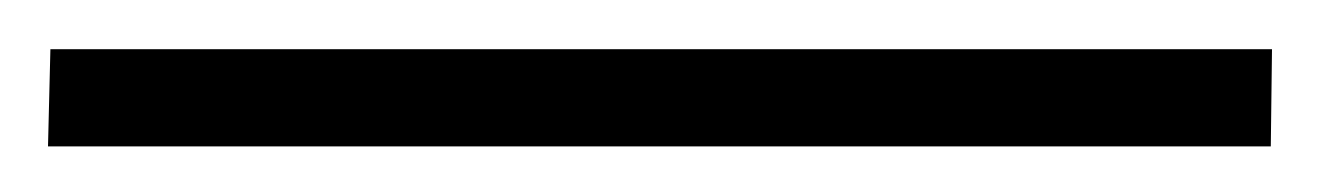

<svg xmlns="http://www.w3.org/2000/svg" viewBox="-25 24 550 80"><path d="M505 44.5 504.5 85H-5L-4 44.5Z"/></svg>

Font: Merriweather 60pt Medium
Style: Regular
Weight: 500
Version: Version 2.100